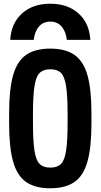

<svg xmlns="http://www.w3.org/2000/svg" viewBox="-20 -1001 540 1031"><path d="M250 -981Q344 -981 402 -928.5Q460 -876 465 -787H339Q333 -834 310 -859.5Q287 -885 250 -885Q213 -885 190 -859.5Q167 -834 161 -787H35Q40 -876 98 -928.5Q156 -981 250 -981ZM250 10Q169 10 120.5 -23.5Q72 -57 50.5 -133Q29 -209 29 -335V-395Q29 -522 50.5 -597.5Q72 -673 120.5 -706.5Q169 -740 250 -740Q331 -740 379.5 -706.5Q428 -673 449.5 -597.5Q471 -522 471 -395V-335Q471 -209 449.5 -133Q428 -57 379.5 -23.5Q331 10 250 10ZM250 -101Q288 -101 307.5 -120.5Q327 -140 335 -192.5Q343 -245 343 -344V-386Q343 -485 335 -537.5Q327 -590 307.5 -609.5Q288 -629 250 -629Q213 -629 193 -609.5Q173 -590 165 -537.5Q157 -485 157 -386V-344Q157 -245 165 -192.5Q173 -140 193 -120.5Q213 -101 250 -101Z"/></svg>

Font: M PLUS Code Latin SemiBold
Style: Regular
Weight: 600
Designer: Coji Morishita
Foundry: UNDERFOREST DESIGN
Version: Version 1.002; ttfautohint (v1.8.3)